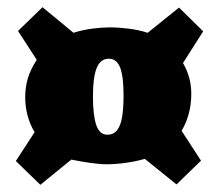

<svg xmlns="http://www.w3.org/2000/svg" viewBox="-20 -590 608 533"><path d="M470 -78 382 -149Q358 -142 329.5 -138Q301 -134 277 -134Q256 -134 229 -138Q202 -142 178 -147L92 -77L24 -143L76 -223Q63 -245 56.5 -269.5Q50 -294 50 -320Q50 -347 57 -371.5Q64 -396 82 -424L30 -504L98 -570L184 -499Q209 -507 236 -510.5Q263 -514 284 -514Q309 -514 337 -510.5Q365 -507 390 -499L477 -569L544 -503L488 -415Q499 -396 505 -375Q511 -354 511 -329Q511 -299 503.5 -272.5Q496 -246 484 -227L538 -144ZM278 -216Q295 -216 305 -228.5Q315 -241 319 -265.5Q323 -290 323 -325Q323 -378 313.5 -402.5Q304 -427 282 -427Q259 -427 248.5 -401.5Q238 -376 238 -323Q238 -271 247 -243.5Q256 -216 278 -216Z"/></svg>

Font: Literata ExtraBold
Style: Regular
Weight: 800
Designer: Latin by Veronika Burian and Jose Scaglione. Greek by Irene Vlachou. Cyrillic by Vera Evstafieva.
Foundry: TypeTogether
Version: Version 3.103;gftools[0.9.29]